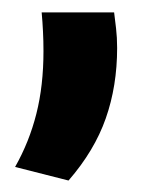

<svg xmlns="http://www.w3.org/2000/svg" viewBox="-20 -174 256 318"><path d="M169 -153.5Q170.5 -142.5 172.2 -127.2Q174 -112 174 -94.5Q174 -31.5 155.2 22Q136.5 75.5 93.5 125L5 102.5Q28.5 61 40.2 14.5Q52 -32 52 -89.5Q52 -106.5 51.2 -121.8Q50.5 -137 49 -153.5Z"/></svg>

Font: Anek Latin Medium SemiBold
Style: Regular
Weight: 600
Version: Version 1.003